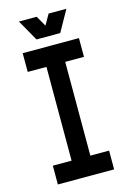

<svg xmlns="http://www.w3.org/2000/svg" viewBox="-123 -868 621 927"><g transform="rotate(-15 187.5 -404.5)"><path d="M328.1 -562.5H234.4V-93.8H328.1V0H46.9V-93.8H140.6V-562.5H46.9V-656.2H328.1ZM128.4 -703.1 68.8 -808.6H157.7L187.5 -756.3L217.3 -808.6H306.2L247.1 -703.1Z"/></g></svg>

Font: Lambda
Style: Regular
Weight: 400
Designer: GGBotNet
Version: 0.22